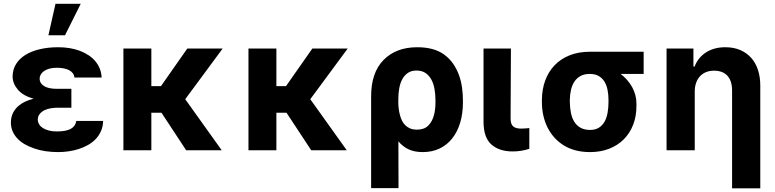

<svg xmlns="http://www.w3.org/2000/svg" viewBox="-20 -806 4157 1030"><path d="M38.4 -148.4Q38.4 -170.5 45.6 -190.3Q52.9 -210.2 68 -226.9Q83.1 -243.6 106.2 -256.2Q129.3 -268.8 160.5 -276.3Q103.3 -292.3 75.6 -325.3Q47.9 -358.3 47.6 -395.6Q47.9 -433.2 66.2 -462.5Q84.5 -491.8 116.8 -511.7Q149.1 -531.6 193.9 -542.1Q238.6 -552.6 291.9 -552.6Q324.2 -552.6 353 -547.9Q381.7 -543.3 408.4 -533.4Q434.3 -523.4 455.4 -509.4Q476.6 -495.4 491.7 -477.3Q506.7 -459.2 515.4 -437.3Q524.1 -415.5 525.2 -389.9H379.3Q377.8 -403.4 370.4 -413.4Q362.9 -423.3 350.5 -429.7Q338.1 -436.1 321.2 -439.3Q304.3 -442.5 284.4 -442.5Q262.1 -442.5 244.9 -437.7Q227.6 -432.9 216.1 -424.7Q204.5 -416.5 198.5 -405.9Q192.5 -395.2 192.5 -383.5Q192.8 -359 216.4 -344.3Q240.1 -329.5 285.5 -329.5H362.9V-228H285.5Q270.2 -228 252.3 -225.1Q234.4 -222.3 218.9 -214.8Q203.5 -207.4 193.2 -194.8Q182.9 -182.2 182.5 -163Q182.9 -150.9 189.6 -139.6Q196.4 -128.2 209.3 -119.7Q222.3 -111.2 241.3 -106Q260.3 -100.9 284.8 -100.9Q335.6 -100.9 360.4 -115.2Q385.3 -129.6 389.2 -157.3H533.4Q532.3 -126.8 521.5 -102.3Q510.7 -77.8 492.7 -59.3Q474.8 -40.8 451.2 -27.7Q427.6 -14.6 401.1 -6.2Q374.6 2.1 346.9 6Q319.2 9.9 292.6 9.9Q219.1 9.9 163.7 -9.6Q134.9 -19.2 111.7 -32.8Q88.4 -46.5 72.3 -64.1Q56.1 -81.7 47.2 -102.8Q38.4 -123.9 38.4 -148.4ZM239.7 -616.8 277.7 -785.5H413L328.8 -616.8Z M791.9 -545.5V-343.8H843.4L984.7 -545.5H1174.4L973.7 -273.8L1169.4 0H978.7L846.2 -201.3H791.9V0H642V-545.5Z M1462.7 -545.5V-343.8H1514.2L1655.5 -545.5H1845.2L1644.5 -273.8L1840.2 0H1649.5L1517 -201.3H1462.7V0H1312.9V-545.5Z M1970.9 203.1V-288.4Q1970.9 -417.3 2038 -484.7Q2105.1 -552.6 2218.4 -552.6Q2308.2 -552.6 2361.9 -513.8Q2391.3 -492.5 2410.9 -464.1Q2430.4 -435.7 2442.1 -403.4Q2453.8 -371.1 2458.6 -336.3Q2463.4 -301.5 2463.4 -267V-257.1Q2463.4 -197.1 2448.7 -147.9Q2433.9 -98.7 2406.1 -63.6Q2378.2 -28.4 2338.2 -9.2Q2298.3 9.9 2247.9 9.9Q2203.1 9.9 2171.5 -5.1Q2139.9 -20.2 2117.2 -47.9L2117.9 203.1ZM2116.8 -251.8Q2117.2 -235.8 2119.3 -219.8Q2121.4 -203.8 2126.1 -186.8Q2130.3 -170.5 2137.6 -156.6Q2144.9 -142.8 2155.9 -132.5Q2166.9 -122.2 2181.8 -116.3Q2196.7 -110.4 2216.3 -110.4Q2255.7 -110.4 2277.3 -132.1Q2288.4 -143.1 2295.8 -157.1Q2303.3 -171.2 2307.7 -187.3Q2312.1 -203.5 2314.1 -221.2Q2316.1 -239 2316.1 -257.1V-267Q2316.1 -299.7 2310.9 -328.8Q2305.8 -358 2293.7 -379.8Q2281.6 -401.6 2262.3 -414.6Q2242.9 -427.6 2214.1 -427.6Q2187.5 -427.6 2168.9 -415.3Q2150.2 -403.1 2138.7 -382.1Q2127.1 -361.2 2122 -333.3Q2116.8 -305.4 2116.8 -274.5Z M2573.9 -545.5H2720.9L2719.1 -170.8Q2719.1 -154.5 2722.8 -143.8Q2726.6 -133.2 2734 -127.1Q2741.5 -121.1 2752.1 -118.6Q2762.8 -116.1 2776.6 -116.1Q2790.8 -116.1 2801.1 -117.2Q2811.4 -118.3 2819.6 -119V-7.8Q2801.1 -1.4 2778.2 2.5Q2755.3 6.4 2729.8 6.4Q2658.7 6.4 2616.5 -30.5Q2574.2 -67.5 2573.9 -152.7Z M2887.1 -258.5V-269.9Q2887.4 -327.4 2905.2 -375Q2922.9 -422.6 2956 -456.7Q2989 -490.8 3036.6 -509.6Q3084.2 -528.4 3144.2 -528.4H3432.9V-409.4H3309.3Q3328.1 -395.2 3343.9 -377.3Q3359.7 -359.4 3371.1 -338.8Q3382.5 -318.2 3388.5 -295.5Q3394.5 -272.7 3394.2 -248.6V-238.6Q3394.5 -183.6 3377 -137.8Q3359.4 -92 3326.9 -59.1Q3294.4 -26.3 3248.2 -8.2Q3202.1 9.9 3145.6 9.9Q3062.9 9.9 3005.3 -25.6Q2976.6 -43.3 2954.5 -67.6Q2932.5 -92 2917.6 -121.6Q2902.7 -151.3 2894.9 -185.7Q2887.1 -220.2 2887.1 -258.5ZM3145.6 -109Q3173.3 -109 3192.3 -120.7Q3211.3 -132.5 3222.8 -152.7Q3234.4 -172.9 3239.3 -200.3Q3244.3 -227.6 3244.3 -258.5V-269.9Q3244.3 -298.3 3239.3 -323.5Q3234.4 -348.7 3222.7 -367.9Q3210.9 -387.1 3191.8 -398.3Q3172.6 -409.4 3144.2 -409.4Q3114.7 -409.4 3094.3 -398.3Q3073.9 -387.1 3061.3 -367.9Q3048.7 -348.7 3043 -323.5Q3037.3 -298.3 3036.9 -269.9V-258.5Q3037.3 -227.6 3042.8 -200.3Q3048.3 -172.9 3060.9 -152.7Q3073.5 -132.5 3094.3 -120.7Q3115.1 -109 3145.6 -109Z M3555.8 -545.5H3699.9V-449.2H3706.3Q3715.6 -473.4 3731 -492.4Q3746.4 -511.4 3767.4 -524.9Q3788.4 -538.4 3814.3 -545.5Q3840.2 -552.6 3870.4 -552.6Q3916.9 -552.6 3952.1 -537.1Q3987.2 -521.7 4011 -494.3Q4034.8 -467 4046.7 -429.3Q4058.6 -391.7 4058.6 -347.3V204.5H3907.3V-320.3Q3907.3 -371.8 3882.5 -399.3Q3857.6 -426.8 3810.4 -426.8Q3785.5 -426.8 3766.2 -418.5Q3746.8 -410.2 3733.7 -395.2Q3720.5 -380.3 3713.8 -359.9Q3707 -339.5 3707 -315.3V0H3555.8Z"/></svg>

Font: Inter P
Style: Bold
Weight: 700
Designer: Rasmus Andersson
Foundry: rsms
Version: Version 3.018;git-588b23468